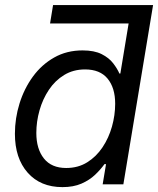

<svg xmlns="http://www.w3.org/2000/svg" viewBox="-20 -748 641 779"><path d="M543.9 -652.8H183.1L195.3 -727.5H601.1ZM233.4 11.2Q144 11.2 92.3 -47.4Q40.5 -106 40.5 -205.1Q40.5 -268.1 59.3 -328.4Q78.1 -388.7 113.5 -437.3Q148.9 -485.8 199.7 -514.6Q250.5 -543.5 314.9 -543.5Q362.8 -543.5 392.6 -528.3Q422.4 -513.2 439.2 -491.2Q456.1 -469.2 464.4 -449.7H468.3L514.2 -727.5H601.1L480.5 0H396.5L410.2 -82H403.8Q388.2 -60.1 365.5 -38.6Q342.8 -17.1 310.3 -2.9Q277.8 11.2 233.4 11.2ZM248.5 -66.4Q296.9 -66.4 333.7 -89.4Q370.6 -112.3 396 -150.4Q421.4 -188.5 434.3 -234.6Q447.3 -280.8 447.3 -327.1Q447.3 -391.6 416.5 -429Q385.7 -466.3 325.2 -466.3Q277.3 -466.3 240.5 -443.8Q203.6 -421.4 178.5 -383.8Q153.3 -346.2 140.4 -300.5Q127.4 -254.9 127.4 -208.5Q127.4 -143.6 158.2 -105Q189 -66.4 248.5 -66.4Z"/></svg>

Font: Inter 20pt
Style: Italic
Weight: 400
Italic angle: -9.3988°
Version: Version 4.001;git-66647c0bb